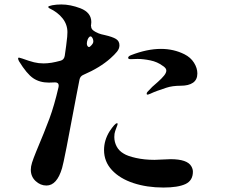

<svg xmlns="http://www.w3.org/2000/svg" viewBox="-20 -815 1040 860"><path d="M354 -480Q339 -474 336 -458Q332 -434 322 -386Q267 -90 258 -62Q235 16 188 16Q161 16 139.5 -4Q118 -24 118 -55Q118 -69 123.5 -86.5Q129 -104 142 -136Q180 -226 201.5 -284Q223 -342 242 -424Q243 -427 243 -431Q243 -446 227 -446L199 -445Q158 -445 129 -464.5Q100 -484 65 -541Q61 -549 61 -553Q61 -557 65 -557Q67 -557 79 -553Q112 -541 132.5 -536Q153 -531 175 -531Q191 -531 211 -534Q229 -537 251 -543Q267 -547 270 -565Q277 -611 281 -650L282 -671Q282 -705 260.5 -732.5Q239 -760 201 -778Q196 -781 196 -784Q196 -788 214 -791.5Q232 -795 255 -795Q295 -795 340 -778Q389 -759 389 -716Q389 -708 388 -704Q388 -703 387.5 -701.5Q387 -700 388 -698Q388 -685 400 -677L408 -672Q423 -664 434 -661.5Q445 -659 449 -658Q484 -650 499.5 -640.5Q515 -631 515 -612Q515 -597 504 -583.5Q493 -570 475 -554Q428 -512 354 -480ZM386 -652Q381 -652 376.5 -645.5Q372 -639 370 -629Q369 -626 369 -621Q369 -611 374 -606.5Q379 -602 384 -607Q398 -619 398 -629Q398 -640 392 -648Q389 -652 386 -652ZM864 -486Q864 -458 844.5 -444.5Q825 -431 790 -431Q752 -431 725 -422Q678 -407 653 -395Q643 -391 642 -391Q637 -391 637 -395Q637 -399 640 -403Q643 -407 662 -426Q669 -432 687 -448Q705 -464 715 -476.5Q725 -489 725 -499Q725 -510 709 -520Q685 -538 653.5 -544.5Q622 -551 596 -551L565 -550Q554 -550 554 -556Q554 -563 567 -568Q639 -596 701 -596Q758 -596 806 -572Q834 -558 849 -534Q864 -510 864 -486ZM837 -70Q844 -58 844 -46Q844 -6 810.5 9.5Q777 25 712 25Q638 25 577.5 5Q517 -15 481.5 -53Q446 -91 446 -143Q446 -187 471 -227Q495 -263 504 -263Q507 -263 507 -260Q507 -257 501 -242Q495 -227 493 -216Q492 -211 492 -201Q492 -179 502.5 -159Q513 -139 534 -127Q551 -116 589 -107.5Q627 -99 672 -99L744 -102Q819 -102 837 -70Z"/></svg>

Font: Shippori Mincho B1 ExtraBold
Style: Regular
Weight: 800
Designer: FONTDASU
Foundry: FONTDASU / Google Inc. / but / Adobe
Version: Version 3.110; ttfautohint (v1.8.3)